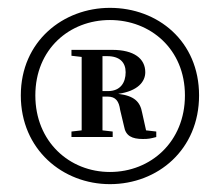

<svg xmlns="http://www.w3.org/2000/svg" viewBox="-20 -817 561 489"><path d="M70 -574C70 -692 157 -766 260 -766C363 -766 451 -692 451 -574C451 -456 364 -379 260 -379C157 -379 70 -456 70 -574ZM33 -574C33 -436 140 -348 260 -348C382 -348 487 -436 487 -574C487 -712 382 -797 260 -797C141 -797 33 -712 33 -574ZM188 -468H267V-482L241 -485V-571H254C275 -571 283 -559 286 -537L296 -495C300 -471 316 -463 344 -463C358 -463 363 -464 378 -468V-482L352 -485L342 -530C337 -558 322 -573 281 -578C331 -585 350 -609 350 -633C350 -668 321 -690 266 -690H162V-675L188 -672V-485L162 -482V-468ZM241 -674H253C285 -674 300 -658 300 -633C300 -607 287 -585 255 -585H241Z"/></svg>

Font: Noto Serif CJK KR
Style: Bold
Weight: 700
Designer: Ryoko NISHIZUKA 西塚涼子 (kana & ideographs); Frank Grießhammer (Latin, Greek & Cyrillic); Wenlong ZHANG 张文龙 (bopomofo); San
Foundry: Adobe
Version: Version 2.001;hotconv 1.1.0;makeotfexe 2.6.0